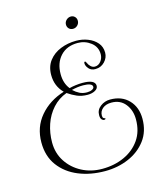

<svg xmlns="http://www.w3.org/2000/svg" viewBox="-119 -860 823 984"><g transform="rotate(-15 292.0 -368.5)"><path d="M317 37Q239 37 176 11Q113 -15 75.5 -65.5Q38 -116 38 -189Q38 -270 87 -328Q136 -386 216 -411Q176 -451 176 -510Q176 -555 199.5 -585.5Q223 -616 261.5 -631.5Q300 -647 344 -647Q377 -647 406.5 -635.5Q436 -624 454.5 -602.5Q473 -581 473 -550Q473 -523 453 -502Q433 -481 403 -481Q381 -481 368.5 -495.5Q356 -510 356 -524Q356 -532 361 -532Q365 -532 369 -522Q373 -512 382.5 -503Q392 -494 404 -494Q423 -494 436 -510.5Q449 -527 449 -548Q449 -587 418.5 -610.5Q388 -634 349 -634Q291 -634 257.5 -597.5Q224 -561 224 -502Q224 -453 250 -421Q264 -425 283.5 -427.5Q303 -430 320 -430Q387 -430 387 -397Q387 -382 370.5 -373Q354 -364 331 -364Q300 -364 275.5 -374.5Q251 -385 228 -401Q184 -385 153 -350.5Q122 -316 106.5 -270.5Q91 -225 91 -175Q91 -118 120 -73.5Q149 -29 197.5 -3.5Q246 22 305 22Q370 22 422.5 -2Q475 -26 506 -70.5Q537 -115 537 -179Q537 -227 510.5 -260.5Q484 -294 437 -294Q408 -294 390.5 -279.5Q373 -265 373 -242Q373 -232 377.5 -228.5Q382 -225 386 -225Q387 -225 387 -224Q387 -218 379 -218Q372 -218 366 -225Q360 -232 360 -248Q360 -276 383 -293.5Q406 -311 435 -311Q497 -311 533.5 -272.5Q570 -234 570 -173Q570 -106 534.5 -59Q499 -12 441.5 12.5Q384 37 317 37ZM331 -377Q347 -377 358 -382.5Q369 -388 369 -396Q369 -407 355.5 -412Q342 -417 320 -417Q305 -417 290 -415Q275 -413 259 -409Q275 -394 292 -385.5Q309 -377 331 -377ZM346 -710Q333 -710 324.5 -718.5Q316 -727 316 -740Q316 -754 326.5 -764Q337 -774 351 -774Q363 -774 371.5 -765.5Q380 -757 380 -744Q380 -730 370 -720Q360 -710 346 -710Z"/></g></svg>

Font: Updock
Style: Regular
Weight: 400
Designer: Robert E. Leuschke
Foundry: Robert E. Leuschke
Version: Version 1.010; ttfautohint (v1.8.4.7-5d5b)